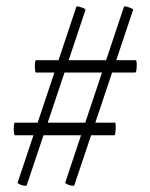

<svg xmlns="http://www.w3.org/2000/svg" viewBox="-20 -505 475 609"><path d="M65 82Q65 85 57 84Q49 83 42 79.5Q35 76 36 74L222 -483Q223 -486 230.5 -484Q238 -482 245 -479Q252 -476 251 -473ZM27 -76Q25 -76 24 -86Q23 -96 24 -106Q25 -116 27 -116H344Q347 -116 347 -106Q347 -96 346 -86Q345 -76 343 -76ZM216 82Q216 85 208 84Q200 83 193 79.5Q186 76 187 74L373 -483Q374 -486 381.5 -484Q389 -482 396 -479Q403 -476 402 -473ZM94 -275Q92 -275 91 -285Q90 -295 91 -304.5Q92 -314 94 -314H411Q413 -314 413.5 -304.5Q414 -295 413 -285Q412 -275 409 -275Z"/></svg>

Font: Cormorant
Style: Italic
Weight: 400
Italic angle: -10°
Designer: Christian Thalmann (Catharsis Fonts)
Foundry: Catharsis Fonts
Version: Version 4.000